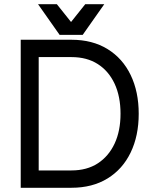

<svg xmlns="http://www.w3.org/2000/svg" viewBox="-20 -888 725 908"><path d="M123 0V-82H318Q391 -82 442.5 -115.5Q494 -149 522 -209Q550 -269 550 -350Q550 -432 522 -492Q494 -552 442.5 -585Q391 -618 318 -618H123V-700H318Q417 -700 488.5 -656Q560 -612 598 -533Q636 -454 636 -350Q636 -246 598 -167Q560 -88 488.5 -44Q417 0 318 0ZM78 0V-700H163V0ZM160 -868H249L316 -784L383 -868H473L371 -723H262Z"/></svg>

Font: Fustat Medium
Style: Regular
Weight: 500
Designer: Mohamed Gaber, Khaled Hosny, Laura Garcia Mut
Foundry: Kief Type Foundry, Alif Type Foundry, Hard Type Foundry
Version: Version 1.007